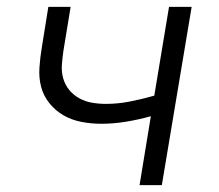

<svg xmlns="http://www.w3.org/2000/svg" viewBox="-20 -540 640 560"><path d="M387 0 420 -201Q384 -191 347.5 -185Q311 -179 275 -179Q246 -179 217.5 -184.5Q189 -190 165.5 -203.5Q142 -217 124.5 -238.5Q107 -260 100 -286.5Q93 -313 95 -342.5Q97 -372 102 -402L121 -520H186L165 -392Q162 -372 160.5 -351Q159 -330 164.5 -311Q170 -292 182 -277.5Q194 -263 211 -253.5Q228 -244 248 -240.5Q268 -237 289 -237Q324 -237 359.5 -244Q395 -251 430 -261L473 -520H539L452 0Z"/></svg>

Font: Iosevka SS04 Light Extended
Style: Italic
Weight: 300
Width: 7
Italic angle: -9°
Monospace: yes
Designer: Belleve Invis
Foundry: Belleve Invis
Version: Version 19.0.0; ttfautohint (v1.8.4)